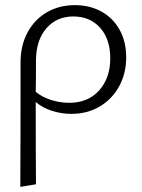

<svg xmlns="http://www.w3.org/2000/svg" viewBox="-20 -438 554 747"><path d="M471 -215Q471 -153 444 -103Q417 -53 368.5 -24Q320 5 258 5Q218 5 181.5 -7Q145 -19 119 -41Q119 171 120 279L59 289Q60 125 60 -195Q60 -262 87.5 -312.5Q115 -363 163 -390.5Q211 -418 271 -418Q330 -418 375.5 -392.5Q421 -367 446 -321Q471 -275 471 -215ZM409 -211Q409 -286 369.5 -330Q330 -374 265 -374Q201 -374 161 -328.5Q121 -283 120 -205Q120 -119 119 -81Q142 -61 177.5 -49.5Q213 -38 249 -38Q323 -38 366 -86.5Q409 -135 409 -211Z"/></svg>

Font: Ysabeau Semilight
Style: Regular
Weight: 300
Designer: Christian Thalmann (Catharsis Fonts)
Version: Version 0.003